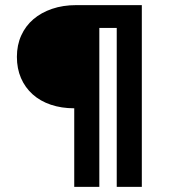

<svg xmlns="http://www.w3.org/2000/svg" viewBox="-20 -730 660 750"><path d="M270 0V-307Q220 -307 178.5 -321Q137 -335 107.5 -361.5Q78 -388 62 -425Q46 -462 46 -508Q46 -554 63 -591.5Q80 -629 110.5 -655Q141 -681 183.5 -695.5Q226 -710 278 -710H534V0H436V-621H368V0Z"/></svg>

Font: Geist Med
Style: Regular
Weight: 400
Designer: Basement.studio, Andrés Briganti, Mateo Zaragoza
Foundry: Basement.studio, Vercel, Andrés Briganti, Guido Ferreyra, Mateo Zaragoza
Version: Version 1.401